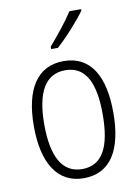

<svg xmlns="http://www.w3.org/2000/svg" viewBox="-87 -822 643 890"><g transform="rotate(-10 234.5 -377.0)"><path d="M358 -757V-764H303C272 -716 231 -666 189 -617V-606H221C265 -645 325 -711 358 -757ZM422 -266C422 -434 365 -541 236 -541C111 -541 48 -441 48 -267C48 -93 112 10 235 10C362 10 422 -92 422 -266ZM97 -267C97 -416 141 -498 236 -498C336 -498 372 -408 372 -267C372 -113 330 -33 235 -33C140 -33 97 -118 97 -267Z"/></g></svg>

Font: Noto Sans Armenian Condensed ExtraLight
Style: Regular
Weight: 200
Width: 3
Designer: Monotype Design Team
Foundry: Monotype Imaging Inc.
Version: Version 2.008